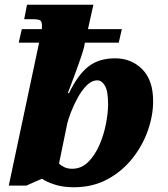

<svg xmlns="http://www.w3.org/2000/svg" viewBox="-20 -780 708 810"><path d="M291 10Q247 10 212 -1Q177 -12 157 -26L91 3H17L145 -600H59L72 -657H156Q157 -661 157 -670Q157 -687 151 -693Q145 -699 116 -699H82L94 -760H374L351 -657H494L481 -600H338L335 -583Q332 -569 322.5 -541Q313 -513 301.5 -481.5Q290 -450 280 -424Q270 -398 266 -387H271Q308 -464 352.5 -499Q397 -534 466 -534Q534 -534 580 -488Q626 -442 626 -353Q626 -292 603.5 -228.5Q581 -165 538 -111Q495 -57 433 -23.5Q371 10 291 10ZM284 -68Q323 -68 351.5 -96Q380 -124 399 -167.5Q418 -211 427 -257.5Q436 -304 436 -340Q436 -396 422.5 -418.5Q409 -441 391 -441Q367 -441 346 -420Q325 -399 308 -368Q291 -337 279.5 -307Q268 -277 264 -260L229 -90Q238 -81 252 -74.5Q266 -68 284 -68Z"/></svg>

Font: Noto Serif Black
Style: Italic
Weight: 900
Italic angle: -12°
Designer: Monotype Design Team
Foundry: Monotype Imaging Inc.
Version: Version 2.013